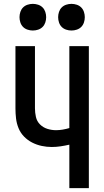

<svg xmlns="http://www.w3.org/2000/svg" viewBox="-20 -974 540 994"><path d="M339 0V-225Q317 -220 294 -216.5Q271 -213 248 -213Q222 -213 196 -218.5Q170 -224 146.5 -236Q123 -248 104.5 -267Q86 -286 76 -310.5Q66 -335 63 -361Q60 -387 60 -413V-735H161V-413Q161 -391 166 -368.5Q171 -346 187 -330Q203 -314 225 -307Q247 -300 270 -300Q287 -300 304.5 -303Q322 -306 339 -311V-735H440V0ZM350 -816Q336 -816 322.5 -820.5Q309 -825 299.5 -834.5Q290 -844 285.5 -857.5Q281 -871 281 -885Q281 -899 285.5 -912.5Q290 -926 299.5 -935.5Q309 -945 322.5 -949.5Q336 -954 350 -954Q364 -954 377.5 -949.5Q391 -945 400.5 -935.5Q410 -926 414.5 -912.5Q419 -899 419 -885Q419 -871 414.5 -857.5Q410 -844 400.5 -834.5Q391 -825 377.5 -820.5Q364 -816 350 -816ZM150 -816Q136 -816 122.5 -820.5Q109 -825 99.5 -834.5Q90 -844 85.5 -857.5Q81 -871 81 -885Q81 -899 85.5 -912.5Q90 -926 99.5 -935.5Q109 -945 122.5 -949.5Q136 -954 150 -954Q164 -954 177.5 -949.5Q191 -945 200.5 -935.5Q210 -926 214.5 -912.5Q219 -899 219 -885Q219 -871 214.5 -857.5Q210 -844 200.5 -834.5Q191 -825 177.5 -820.5Q164 -816 150 -816Z"/></svg>

Font: Iosevka SS18 Semibold
Style: Regular
Weight: 600
Monospace: yes
Designer: Belleve Invis
Foundry: Belleve Invis
Version: Version 25.1.1; ttfautohint (v1.8.4)